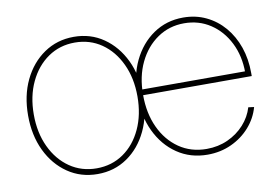

<svg xmlns="http://www.w3.org/2000/svg" viewBox="-63 -632 1080 743"><g transform="rotate(-10 477.5 -260.5)"><path d="M265.6 8.8Q199.7 8.8 148.4 -26.4Q97.2 -61.5 68.1 -122.3Q39.1 -183.1 39.1 -260.7Q39.1 -338.9 68.1 -399.4Q97.2 -460 148.4 -495.1Q199.7 -530.3 265.6 -530.3Q331.5 -530.3 382.3 -495.1Q433.1 -460 462.2 -399.4Q491.2 -338.9 491.2 -260.7Q491.2 -183.1 462.4 -122.3Q433.6 -61.5 382.6 -26.4Q331.5 8.8 265.6 8.8ZM265.6 -13.7Q325.2 -13.7 371.1 -45.4Q417 -77.1 442.9 -133.1Q468.8 -189 468.8 -260.7Q468.8 -332.5 442.6 -388.4Q416.5 -444.3 370.6 -476.1Q324.7 -507.8 265.6 -507.8Q206.5 -507.8 160.4 -476.1Q114.3 -444.3 87.9 -388.4Q61.5 -332.5 61.5 -260.7Q61.5 -189 87.9 -133.1Q114.3 -77.1 160.4 -45.4Q206.5 -13.7 265.6 -13.7ZM697.8 8.8Q630.4 8.8 578.6 -26.4Q526.9 -61.5 497.8 -122.6Q468.8 -183.6 468.8 -260.7Q468.8 -338.9 497.8 -399.4Q526.9 -460 578.1 -495.1Q629.4 -530.3 695.3 -530.3Q744.6 -530.3 785.4 -510.7Q826.2 -491.2 856 -456.3Q885.7 -421.4 901.9 -374.8Q918 -328.1 918 -272.9V-261.2H480.5V-283.7H903.8L895.5 -278.3Q895.5 -344.2 869.4 -396.2Q843.3 -448.2 798.1 -478Q752.9 -507.8 695.3 -507.8Q636.7 -507.8 590.6 -476.3Q544.4 -444.8 517.8 -389.6Q491.2 -334.5 491.2 -262.7V-261.7Q491.2 -189.9 517.1 -134Q543 -78.1 589.6 -45.9Q636.2 -13.7 697.8 -13.7Q743.2 -13.7 781.2 -31Q819.3 -48.3 846.2 -78.1Q873 -107.9 883.8 -144.5L906.2 -141.6Q894.5 -99.1 864.5 -64.9Q834.5 -30.8 791.5 -11Q748.5 8.8 697.8 8.8Z"/></g></svg>

Font: Inter 28pt Thin
Style: Regular
Weight: 250
Designer: Rasmus Andersson
Foundry: rsms
Version: Version 4.001;git-66647c0bb